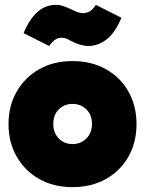

<svg xmlns="http://www.w3.org/2000/svg" viewBox="-20 -755 597 789"><path d="M278 14Q200 14 141 -19.5Q82 -53 48.5 -111.5Q15 -170 15 -245Q15 -320 48.5 -378.5Q82 -437 141 -470.5Q200 -504 278 -504Q356 -504 415.5 -470.5Q475 -437 508 -378.5Q541 -320 541 -245Q541 -170 508 -111.5Q475 -53 415.5 -19.5Q356 14 278 14ZM278 -163Q312 -163 335 -186Q358 -209 358 -246Q358 -283 335 -305.5Q312 -328 278 -328Q244 -328 221.5 -305.5Q199 -283 199 -246Q199 -209 221.5 -186Q244 -163 278 -163ZM343 -566Q312 -566 271 -587Q258 -595 249.5 -597.5Q241 -600 232 -600Q205 -600 182 -566L77 -619Q100 -675 133 -705Q166 -735 211 -735Q227 -735 243 -729Q259 -723 279 -714Q290 -708 300.5 -704.5Q311 -701 321 -701Q335 -701 348 -708Q361 -715 374 -735L479 -682Q453 -620 418 -593Q383 -566 343 -566Z"/></svg>

Font: Gabarito Black
Style: Regular
Weight: 900
Designer: Leandro Assis / Alvaro Franca / Felipe Casaprima
Foundry: Naipe Foundry
Version: Version 1.000